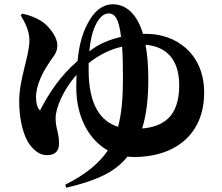

<svg xmlns="http://www.w3.org/2000/svg" viewBox="-20 -805 1040 901"><path d="M286 62 291 76C442 40 522 0 578 -70L608 -68C801 -68 938 -174 938 -370C938 -558 801 -646 669 -646H651C621 -748 565 -785 509 -785C475 -785 433 -767 400 -710C374 -666 353 -613 344 -519C265 -450 214 -376 168 -287C156 -294 149 -323 149 -348C149 -408 184 -471 206 -503C228 -540 250 -555 249 -593C250 -624 221 -668 189 -695C167 -713 131 -731 85 -741L77 -733C92 -708 118 -665 118 -616C118 -542 70 -436 70 -329C70 -236 93 -159 122 -123C148 -91 171 -77 201 -77C240 -77 257 -98 257 -131C257 -183 241 -200 241 -251C241 -299 278 -385 339 -454L338 -395C338 -257 396 -150 486 -99C444 -37 381 14 286 62ZM647 -202C667 -266 676 -341 676 -436C676 -499 671 -551 663 -595C747 -588 821 -540 821 -404C821 -252 740 -210 647 -202ZM548 -632C497 -620 451 -601 420 -579L399 -564C403 -606 410 -646 426 -682C443 -721 466 -742 490 -742C518 -742 538 -719 548 -632ZM396 -509C447 -549 499 -574 553 -586C556 -546 557 -497 557 -436C557 -347 551 -273 534 -210C453 -235 396 -312 396 -475Z"/></svg>

Font: GenKiMin2 TW H
Style: Regular
Weight: 900
Version: Version 2.100;PS 2.1;hotconv 16.6.51;makeotf.lib2.5.65220 DE